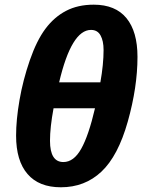

<svg xmlns="http://www.w3.org/2000/svg" viewBox="-20 -791 625 821"><path d="M240.2 9.8Q146.5 9.8 97.7 -46.9Q48.8 -103.5 48.8 -210.9Q48.8 -278.8 63.5 -363.5Q78.1 -448.2 107.4 -533Q136.7 -617.7 174.3 -668Q211.9 -718.3 262.5 -744.6Q313 -771 380.9 -771Q473.6 -771 520.8 -713.4Q567.9 -655.8 567.9 -547.9Q567.9 -418.5 526.4 -271.2Q484.9 -124 413.8 -57.1Q342.8 9.8 240.2 9.8ZM251 -98.1Q295.4 -98.1 327.1 -154.5Q358.9 -210.9 386.2 -328.1H209Q193.8 -246.6 193.8 -189Q193.8 -98.1 251 -98.1ZM369.1 -663.1Q285.6 -663.1 232.9 -439H409.2Q422.9 -516.1 422.9 -577.1Q422.9 -616.2 409.9 -639.6Q397 -663.1 369.1 -663.1Z"/></svg>

Font: Zoram GWebM
Style: Bold Italic
Weight: 700
Italic angle: -12°
Foundry: Ascender Corporation
Version: Version 1.000